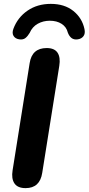

<svg xmlns="http://www.w3.org/2000/svg" viewBox="-20 -962 458 991"><path d="M112 9Q71 9 54.5 -15.5Q38 -40 45 -83L133 -636Q145 -714 221 -714Q261 -714 277 -690Q293 -666 286 -622L198 -70Q186 9 112 9ZM79 -759Q59 -762 50 -776.5Q41 -791 49 -813Q71 -872 122 -907Q173 -942 242 -942Q313 -942 358.5 -905.5Q404 -869 416 -812Q421 -789 411 -775.5Q401 -762 382 -759Q362 -756 349.5 -765.5Q337 -775 330 -794Q323 -823 298 -839Q273 -855 237 -855Q203 -855 175 -839.5Q147 -824 133 -792Q123 -775 111 -765.5Q99 -756 79 -759Z"/></svg>

Font: Nunito ExtraBold
Style: Italic
Weight: 800
Italic angle: -9°
Designer: Vernon Adams
Foundry: Vernon Adams
Version: Version 3.601; ttfautohint (v1.8.2.53-6de2)